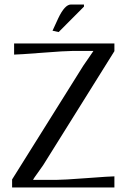

<svg xmlns="http://www.w3.org/2000/svg" viewBox="-20 -824 556 844"><path d="M349.1 -794.9 237.8 -683.1 210.9 -689 235.8 -743.2Q264.6 -804.2 292 -804.2H349.1ZM42 -632.8H482.9V-599.1L169.9 -98.1Q165.5 -91.3 147 -65.7Q128.4 -40 126 -35.2V-33.2H225.1Q257.3 -33.2 360.8 -41Q464.4 -48.8 482.9 -48.8V0H33.2V-35.2L346.2 -535.2Q352.5 -544.9 370.6 -570.6Q388.7 -596.2 390.1 -599.1V-600.1H299.8Q267.6 -600.1 164.1 -592Q60.5 -584 42 -584Z"/></svg>

Font: Resagokr
Style: Regular
Weight: 500
Designer: gluk
Foundry: gluk
Version: Version 0.95